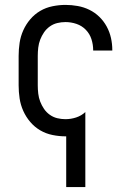

<svg xmlns="http://www.w3.org/2000/svg" viewBox="-20 -548 540 783"><path d="M250 215V8H247Q221 8 194 2.5Q167 -3 144 -16.5Q121 -30 103.5 -50.5Q86 -71 75 -95.5Q64 -120 60 -146.5Q56 -173 56 -200V-320Q56 -347 60 -373.5Q64 -400 75 -424.5Q86 -449 103.5 -469.5Q121 -490 144 -503.5Q167 -517 194 -522.5Q221 -528 247 -528Q272 -528 297 -523.5Q322 -519 344.5 -508Q367 -497 385 -479.5Q403 -462 415 -440Q427 -418 432.5 -393.5Q438 -369 438 -344V-342H360V-343Q360 -366 353 -388Q346 -410 330 -426.5Q314 -443 292 -450.5Q270 -458 247 -458Q230 -458 213.5 -454Q197 -450 183 -440Q169 -430 159.5 -416Q150 -402 144 -386.5Q138 -371 136 -354Q134 -337 134 -320V-200Q134 -183 136 -166Q138 -149 144 -133.5Q150 -118 159.5 -104Q169 -90 183 -80Q197 -70 213.5 -66Q230 -62 247 -62Q269 -62 290.5 -69Q312 -76 328 -91V215Z"/></svg>

Font: Iosevka Curly
Style: Regular
Weight: 400
Monospace: yes
Designer: Belleve Invis
Foundry: Belleve Invis
Version: Version 22.1.2; ttfautohint (v1.8.4)